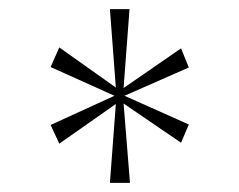

<svg xmlns="http://www.w3.org/2000/svg" viewBox="-20 -780 525 421"><path d="M221 -379H265L251 -553L377 -467L394 -507L253 -570L394 -632L377 -674L251 -587L264 -760H221L234 -588L110 -676L91 -633L231 -570L91 -506L110 -465L234 -552Z"/></svg>

Font: Noto Serif Devanagari SemiCondensed Thin
Style: Regular
Weight: 100
Width: 4
Designer: Universal Thirst, Indian Type Foundry and the Monotype Design Team
Foundry: Monotype Imaging Inc.
Version: Version 2.004